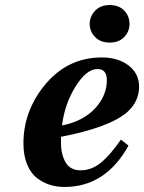

<svg xmlns="http://www.w3.org/2000/svg" viewBox="-20 -730 572 762"><path d="M415 -710Q452 -710 473 -688Q494 -666 494 -635Q494 -605 473 -583Q452 -561 415 -561Q379 -561 357.5 -583Q336 -605 336 -635Q336 -665 357.5 -687.5Q379 -710 415 -710ZM73 -161Q73 -286 154 -388Q245 -502 384 -502Q449 -502 490.5 -470Q532 -438 532 -386Q532 -328 486 -286Q417 -225 222 -187V-163Q222 -117 240.5 -85.5Q259 -54 300 -54Q343 -54 380 -84Q417 -114 460 -176L490 -152Q399 12 236 12Q206 12 179.5 4Q153 -4 128 -22.5Q103 -41 88 -76.5Q73 -112 73 -161ZM226 -232Q310 -249 357 -299.5Q404 -350 404 -412Q404 -456 367 -456Q323 -456 280 -387Q237 -318 226 -232Z"/></svg>

Font: Lingua Franca
Style: Bold Italic
Weight: 700
Italic angle: -13°
Version: Version 1.19